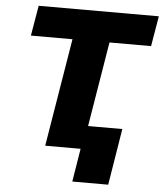

<svg xmlns="http://www.w3.org/2000/svg" viewBox="-60 -779 853 1006"><g transform="rotate(5 367.0 -276.0)"><path d="M75.3 -568.2 102.3 -727.3H734.4L707.4 -568.2H488.6L415.1 -122.2H595.2L546.9 174.7H358L386.4 0H200.3L294 -568.2Z"/></g></svg>

Font: Inter P Black
Style: Italic
Weight: 900
Italic angle: -9.40001°
Designer: Rasmus Andersson
Foundry: rsms
Version: Version 3.018;git-588b23468